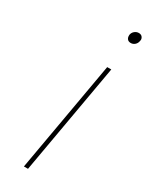

<svg xmlns="http://www.w3.org/2000/svg" viewBox="-194 -772 634 812"><g transform="rotate(30 123.0 -366.0)"><path d="M215 -678Q204 -678 198.5 -684.5Q193 -691 193 -700Q193 -702 193 -705Q195 -717 204 -724.5Q213 -732 224 -732Q235 -732 240.5 -725.5Q246 -719 246 -711Q246 -708 245 -705Q243 -693 234.5 -685.5Q226 -678 215 -678ZM200 -540 105 0H85L180 -540Z"/></g></svg>

Font: Fz Poppins Thin
Style: Italic
Weight: 100
Italic angle: -10°
Designer: Ninad Kale (Devanagari), Jonny Pinhorn (Latin)
Foundry: Indian Type Foundry
Version: Vit hóa bi Vntype.Com & FontZin.Com